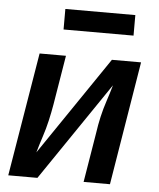

<svg xmlns="http://www.w3.org/2000/svg" viewBox="-52 -774 681 820"><g transform="rotate(5 288.0 -364.5)"><path d="M14 0H139L426 -422Q416 -387 404.5 -352.5Q393 -318 385 -283Q377 -248 372 -212L337 0H450L537 -530H412L125 -108Q135 -143 146.5 -178Q158 -213 166 -248Q174 -283 180 -318L215 -530H102ZM195 -641H495V-729H195Z"/></g></svg>

Font: Iosevka Sparkle SmBdObl
Style: Regular
Weight: 600
Italic angle: -9°
Designer: Belleve Invis
Foundry: Belleve Invis
Version: Version 4.5.0; ttfautohint (v1.8.3)